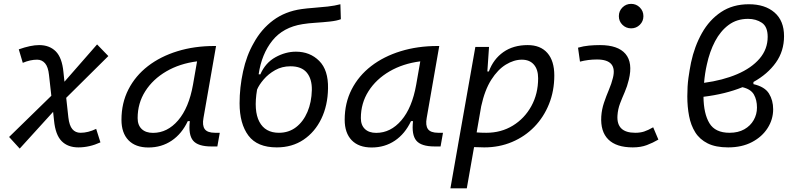

<svg xmlns="http://www.w3.org/2000/svg" viewBox="-20 -764 4142 1008"><path d="M83.5 16.1 27.8 -44.9 249.5 -261.2 237.3 -370.1Q232.9 -412.6 216.6 -431.6Q200.2 -450.7 174.8 -450.7Q138.7 -450.7 99.6 -434.1L78.6 -504.9Q141.6 -527.3 185.5 -527.3Q239.7 -527.3 272.7 -494.4Q305.7 -461.4 313 -386.2L318.4 -335L489.7 -530.8L548.8 -469.7L327.6 -250.5L338.9 -147.5Q343.8 -105 359.9 -85.9Q376 -66.9 402.8 -66.9Q442.4 -66.9 484.9 -87.4L507.3 -16.6Q449.7 9.8 391.6 9.8Q335.9 9.8 303.5 -23.2Q271 -56.2 263.7 -131.3L258.8 -176.8Z M759.3 10.3Q691.4 10.3 654.5 -27.8Q617.7 -65.9 617.7 -135.3Q617.7 -223.1 654.3 -294.7Q690.9 -366.2 756.8 -417Q822.8 -467.8 911.6 -495.1Q1000.5 -522.5 1105 -522.5H1114.3L1048.3 -145Q1041 -105.5 1054.9 -86.2Q1068.8 -66.9 1108.9 -66.9H1133.8L1121.1 4.9H1090.3Q1019.5 4.9 993.9 -25.6Q968.3 -56.2 976.6 -127.9H965.8Q934.6 -61.5 881.3 -25.6Q828.1 10.3 759.3 10.3ZM783.2 -66.4Q858.9 -66.4 915.3 -132.3Q971.7 -198.2 993.2 -319.3L1014.6 -441.9Q923.3 -430.2 853 -389.2Q782.7 -348.1 742.7 -285.2Q702.6 -222.2 702.6 -144Q702.6 -106.9 723.9 -86.7Q745.1 -66.4 783.2 -66.4Z M1433.1 9.8Q1330.6 9.8 1284.2 -52.2Q1237.8 -114.3 1237.8 -221.7Q1237.8 -304.7 1256.1 -388.9Q1274.4 -473.1 1312 -538.1Q1351.6 -610.8 1414.3 -657.5Q1477.1 -704.1 1563 -716.3Q1590.8 -720.2 1627.2 -722.9Q1663.6 -725.6 1700.7 -729.7Q1737.8 -733.9 1767.1 -741.7L1769.5 -663.1Q1748 -654.8 1711.7 -650.9Q1675.3 -647 1636.5 -644.5Q1597.7 -642.1 1568.4 -637.2Q1466.3 -621.1 1409.9 -550.8Q1353.5 -480.5 1337.9 -374L1346.7 -373.5Q1373.5 -434.6 1426.3 -463.6Q1479 -492.7 1533.7 -492.7Q1607.4 -492.7 1655.8 -444.3Q1704.1 -396 1702.1 -299.8Q1700.7 -210.4 1667 -140.6Q1633.3 -70.8 1573.5 -30.5Q1513.7 9.8 1433.1 9.8ZM1444.3 -66.9Q1496.1 -66.9 1534.2 -96.2Q1572.3 -125.5 1594 -176.3Q1615.7 -227.1 1617.2 -291.5Q1618.2 -349.6 1590.6 -382.8Q1563 -416 1504.9 -416Q1460.4 -416 1424.6 -395.8Q1388.7 -375.5 1364.3 -346.9Q1339.8 -318.4 1329.6 -293.5Q1311 -182.6 1341.6 -124.8Q1372.1 -66.9 1444.3 -66.9Z M1931.2 10.3Q1863.3 10.3 1826.4 -27.8Q1789.6 -65.9 1789.6 -135.3Q1789.6 -223.1 1826.2 -294.7Q1862.8 -366.2 1928.7 -417Q1994.6 -467.8 2083.5 -495.1Q2172.4 -522.5 2276.9 -522.5H2286.1L2220.2 -145Q2212.9 -105.5 2226.8 -86.2Q2240.7 -66.9 2280.8 -66.9H2305.7L2293 4.9H2262.2Q2191.4 4.9 2165.8 -25.6Q2140.1 -56.2 2148.4 -127.9H2137.7Q2106.4 -61.5 2053.2 -25.6Q2000 10.3 1931.2 10.3ZM1955.1 -66.4Q2030.8 -66.4 2087.2 -132.3Q2143.6 -198.2 2165 -319.3L2186.5 -441.9Q2095.2 -430.2 2024.9 -389.2Q1954.6 -348.1 1914.6 -285.2Q1874.5 -222.2 1874.5 -144Q1874.5 -106.9 1895.8 -86.7Q1917 -66.4 1955.1 -66.4Z M2430.7 224.6H2344.7L2384.3 -0.5Q2384.3 -0.5 2384.3 -0.5V-1L2475.6 -517.6H2547.4L2538.6 -388.7H2546.4Q2570.3 -453.6 2622.6 -490.5Q2674.8 -527.3 2750.5 -527.3Q2817.4 -527.3 2853.8 -485.8Q2890.1 -444.3 2890.1 -367.7Q2890.1 -287.1 2862.5 -218.3Q2835 -149.4 2785.2 -98.1Q2735.4 -46.9 2668.2 -18.6Q2601.1 9.8 2522.5 9.8Q2496.1 9.8 2468.8 8.3ZM2482.4 -68.8Q2505.9 -66.9 2533.2 -66.9Q2610.8 -66.9 2672.4 -104.5Q2733.9 -142.1 2769.5 -206.8Q2805.2 -271.5 2805.2 -353Q2805.2 -399.4 2782.7 -425Q2760.3 -450.7 2719.7 -450.7Q2678.2 -450.7 2636 -425Q2593.8 -399.4 2559.3 -345.5Q2524.9 -291.5 2506.3 -206.1Z M3409.2 -95.7 3436.5 -31.2Q3407.7 -14.2 3375.7 -2.2Q3343.8 9.8 3302.2 9.8Q3215.8 9.8 3173.8 -31.7Q3131.8 -73.2 3136.7 -153.3Q3139.2 -189.9 3150.9 -224.6Q3162.6 -259.3 3176.5 -292Q3190.4 -324.7 3197.8 -355Q3222.2 -451.7 3114.3 -451.7Q3067.9 -451.7 3024.9 -440.4L3014.6 -513.7Q3043.5 -522 3072.3 -524.7Q3101.1 -527.3 3129.9 -527.3Q3224.6 -527.3 3263.9 -481Q3303.2 -434.6 3281.2 -345.2Q3272.9 -310.5 3259.8 -280.5Q3246.6 -250.5 3235.4 -221.2Q3224.1 -191.9 3221.7 -157.7Q3215.8 -66.9 3314.9 -66.9Q3341.3 -66.9 3361.6 -73.5Q3381.8 -80.1 3409.2 -95.7ZM3293.5 -615.2Q3266.6 -615.2 3247.8 -633.8Q3229 -652.3 3229 -679.2Q3229 -706.1 3247.8 -724.9Q3266.6 -743.7 3293.5 -743.7Q3320.3 -743.7 3339.1 -724.9Q3357.9 -706.1 3357.9 -679.2Q3357.9 -652.3 3339.1 -633.8Q3320.3 -615.2 3293.5 -615.2Z M3935.5 -333.5V-322.3Q3995.1 -308.6 4017.1 -272.9Q4039.1 -237.3 4039.1 -190.4Q4039.1 -137.2 4010 -91.6Q3981 -45.9 3928 -18.1Q3875 9.8 3802.7 9.8Q3737.3 9.8 3695.3 -11.2Q3653.3 -32.2 3630.1 -69.3Q3606.9 -106.4 3597.7 -154.8Q3588.4 -203.1 3588.4 -257.8Q3588.4 -312 3594.2 -354.2Q3600.1 -396.5 3607.9 -435.5Q3626 -520.5 3665 -590.1Q3704.1 -659.7 3765.6 -700.7Q3827.1 -741.7 3911.6 -741.7Q3996.1 -741.7 4046.1 -698.5Q4096.2 -655.3 4096.2 -574.2Q4096.2 -495.6 4053.2 -435.3Q4010.3 -375 3935.5 -333.5ZM3676.3 -329.1Q3774.4 -342.3 3849.9 -374.5Q3925.3 -406.7 3967.8 -456.3Q4010.3 -505.9 4010.3 -570.8Q4010.3 -624 3979.7 -644.5Q3949.2 -665 3907.2 -665Q3848.6 -665 3805.7 -633.3Q3762.7 -601.6 3734.1 -547.4Q3705.6 -493.2 3690.9 -424.8Q3680.7 -380.4 3676.3 -329.1ZM3877.9 -306.2Q3788.6 -270 3673.3 -255.9Q3674.3 -167 3704.6 -116.9Q3734.9 -66.9 3810.1 -66.9Q3855.5 -66.9 3887.7 -85.2Q3919.9 -103.5 3937 -133.8Q3954.1 -164.1 3954.1 -199.2Q3954.1 -239.3 3938 -267.6Q3921.9 -295.9 3877.9 -306.2Z"/></svg>

Font: Cascadia Code NF SemiLight
Style: Italic
Weight: 350
Italic angle: -10°
Monospace: yes
Designer: Aaron Bell
Foundry: Saja Typeworks
Version: Version 2404.023; ttfautohint (v1.8.4)